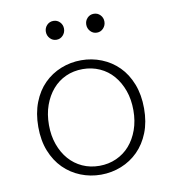

<svg xmlns="http://www.w3.org/2000/svg" viewBox="-79 -751 758 833"><g transform="rotate(-10 300.0 -334.5)"><path d="M300 12Q253 12 210.5 -5Q168 -22 136 -54Q104 -86 85.5 -132.5Q67 -179 67 -239Q67 -299 85.5 -346.5Q104 -394 136 -426Q168 -458 210.5 -475Q253 -492 300 -492Q347 -492 389.5 -475Q432 -458 464 -426Q496 -394 514.5 -346.5Q533 -299 533 -239Q533 -179 514.5 -132.5Q496 -86 464 -54Q432 -22 389.5 -5Q347 12 300 12ZM300 -27Q340 -27 374.5 -42.5Q409 -58 433.5 -86Q458 -114 472 -153Q486 -192 486 -239Q486 -287 472 -326Q458 -365 433.5 -393.5Q409 -422 374.5 -437.5Q340 -453 300 -453Q259 -453 225 -437.5Q191 -422 166.5 -393.5Q142 -365 128 -326Q114 -287 114 -239Q114 -192 128 -153Q142 -114 166.5 -86Q191 -58 225 -42.5Q259 -27 300 -27ZM211 -598Q194 -598 182.5 -610.5Q171 -623 171 -640Q171 -657 182.5 -669Q194 -681 211 -681Q228 -681 239.5 -669Q251 -657 251 -640Q251 -623 239.5 -610.5Q228 -598 211 -598ZM389 -598Q372 -598 360.5 -610.5Q349 -623 349 -640Q349 -657 360.5 -669Q372 -681 389 -681Q406 -681 417.5 -669Q429 -657 429 -640Q429 -623 417.5 -610.5Q406 -598 389 -598Z"/></g></svg>

Font: Source Code Pro Light
Style: Regular
Weight: 300
Monospace: yes
Designer: Paul D. Hunt, Teo Tuominen
Foundry: Adobe Systems Incorporated
Version: Version 2.030;PS 1.000;hotconv 16.6.51;makeotf.lib2.5.65220